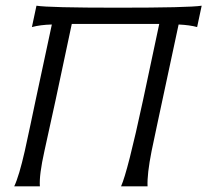

<svg xmlns="http://www.w3.org/2000/svg" viewBox="-20 -653 728 674"><path d="M688 -633 672 -558Q647 -565 607 -567L550 -301Q544 -275 531.5 -214.5Q519 -154 512 -122Q496 -41 498 1H405Q428 -50 482 -301L539 -569H381H232L175 -301Q162 -241 136 -123Q117 -38 120 1H30Q47 -35 67 -123Q74 -155 87 -215.5Q100 -276 105 -301L162 -567Q122 -566 92 -558L108 -633Q151 -626 393 -626Q643 -626 688 -633Z"/></svg>

Font: GFS Neohellenic Rg
Style: Italic
Weight: 400
Italic angle: -12°
Designer: Takis Katsoulidis and George D. Matthiopoulos
Foundry: Takis Katsoulidis and George D. Matthiopoulos
Version: Version 1.0